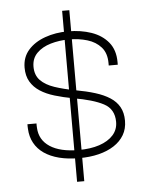

<svg xmlns="http://www.w3.org/2000/svg" viewBox="-53 -781 635 825"><g transform="rotate(-5 264.5 -369.0)"><path d="M246 -737.5H277V0H246ZM264.5 -100.5Q216 -100.5 178 -110.2Q140 -120 113.2 -138.5Q86.5 -157 71.8 -184Q57 -211 55.5 -245Q55 -250 55 -255.5Q55 -261 55 -265H94Q94 -261 94 -256Q94 -251 94.5 -246Q97 -193.5 141.2 -164.5Q185.5 -135.5 264.5 -135.5Q316 -135.5 354.2 -148.2Q392.5 -161 414 -184.8Q435.5 -208.5 435.5 -242Q435.5 -297 390.8 -320.8Q346 -344.5 261 -359Q218 -367 182 -377.8Q146 -388.5 119.8 -405.5Q93.5 -422.5 78.8 -447.5Q64 -472.5 64 -508Q64 -553 91.2 -584Q118.5 -615 164 -631.2Q209.5 -647.5 263.5 -647.5Q318.5 -647.5 364 -631.8Q409.5 -616 436.8 -582.8Q464 -549.5 464 -497.5Q464 -495 464 -491.8Q464 -488.5 464 -486H425Q425 -488.5 425 -491.2Q425 -494 425 -496.5Q425 -539.5 402.5 -565Q380 -590.5 343.5 -601.5Q307 -612.5 265 -612.5Q222.5 -612.5 185.2 -601.5Q148 -590.5 125.2 -567.5Q102.5 -544.5 102.5 -509Q102.5 -472.5 124 -450.2Q145.5 -428 184 -415Q222.5 -402 273.5 -392.5Q320.5 -384 357.5 -372.5Q394.5 -361 420.5 -344.2Q446.5 -327.5 460.2 -303Q474 -278.5 474 -243.5Q474 -209 458.5 -182.5Q443 -156 415 -137.8Q387 -119.5 348.8 -110Q310.5 -100.5 264.5 -100.5Z"/></g></svg>

Font: Epilogue ExtraLight
Style: Regular
Weight: 250
Designer: Tyler Finck
Foundry: Etcetera Type Co
Version: Version 2.112